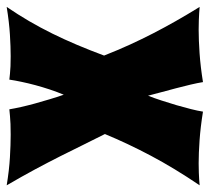

<svg xmlns="http://www.w3.org/2000/svg" viewBox="-54 -564 618 565"><g transform="rotate(-90 254.5 -281.0)"><path d="M517.1 -569.8Q494.6 -536.6 475.3 -503.7Q456.1 -470.7 438.7 -435.5Q421.4 -400.4 405.5 -362.8Q389.6 -325.2 374 -283.2Q390.6 -241.2 406.5 -206.5Q422.4 -171.9 439.2 -139.2Q456.1 -106.4 474.9 -73.2Q493.7 -40 517.1 -2Q509.3 -2.4 499 -3.4Q490.2 -3.9 478 -4.4Q465.8 -4.9 450.2 -4.9Q419.9 -4.9 380.6 -2.2Q341.3 0.5 295.9 7.8Q293.5 -7.3 288.6 -28.3Q283.7 -49.3 277.8 -71.5Q272 -93.8 266.1 -115.2Q260.3 -136.7 255.9 -153.8Q248.5 -135.3 241.5 -113.5Q234.4 -91.8 228 -70.1Q221.7 -48.3 216.6 -28.1Q211.4 -7.8 209 7.8Q163.6 0.5 125 -2.2Q86.4 -4.9 57.1 -4.9Q41.5 -4.9 29.5 -4.4Q17.6 -3.9 9.3 -3.4Q-0.5 -2.4 -7.8 -2Q43 -77.1 79.1 -145.3Q115.2 -213.4 143.1 -280.8Q127 -312.5 111.3 -344.5Q95.7 -376.5 78.1 -411.4Q60.5 -446.3 39.6 -485.4Q18.6 -524.4 -7.8 -569.8Q36.6 -562.5 74.2 -560.3Q111.8 -558.1 141.1 -558.1Q158.7 -558.1 172.4 -558.6Q186 -559.1 195.8 -560.1Q207 -561 215.8 -562Q218.3 -546.9 222.7 -527.3Q227.1 -507.8 232.9 -486.6Q238.8 -465.3 245.4 -443.4Q252 -421.4 258.8 -401.9Q267.1 -421.9 274.2 -443.1Q281.2 -464.4 286.9 -485.4Q292.5 -506.3 296.6 -525.9Q300.8 -545.4 303.2 -562Q311 -561 321.3 -560.1Q330.1 -559.1 342.8 -558.6Q355.5 -558.1 372.1 -558.1Q399.4 -558.1 435.5 -560.3Q471.7 -562.5 517.1 -569.8Z"/></g></svg>

Font: Spicy Rice
Style: Regular
Weight: 400
Version: Version 1.000